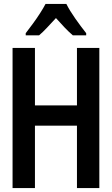

<svg xmlns="http://www.w3.org/2000/svg" viewBox="-20 -958 570 978"><path d="M44 0V-714H158V-421H372V-714H486V0H372V-318H158V0ZM111 -789Q128 -811 147.5 -837.5Q167 -864 184 -890.5Q201 -917 212 -938H318Q335 -904 363.5 -863.5Q392 -823 419 -789V-778H351Q331 -795 309.5 -817.5Q288 -840 265 -866Q241 -840 219 -816.5Q197 -793 179 -778H111Z"/></svg>

Font: Noto Sans Mono Condensed SemiBold
Style: Regular
Weight: 600
Width: 3
Designer: Monotype Design Team
Foundry: Monotype Imaging Inc.
Version: Version 2.014